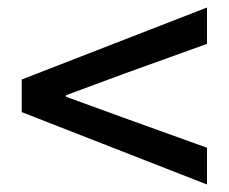

<svg xmlns="http://www.w3.org/2000/svg" viewBox="-20 -629 610 512"><path d="M532 -137 38 -330V-417L532 -609V-512L307 -431L156 -375V-371L307 -316L532 -235Z"/></svg>

Font: Noto Sans KR Medium
Style: Regular
Weight: 500
Designer: Ryoko NISHIZUKA  (kana, bopomofo & ideographs); Paul D. Hunt (Latin, Greek & Cyrillic); Sandoll Communications , Soo-you
Foundry: Adobe
Version: Version 2.004-H2;hotconv 1.0.118;makeotfexe 2.5.65603